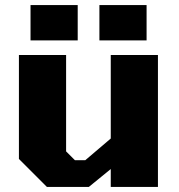

<svg xmlns="http://www.w3.org/2000/svg" viewBox="-20 -740 711 761"><path d="M374 -580V-720H561V-580ZM101 -580V-720H288V-580ZM166 1 55 -110V-522H242V-140L277 -105H318L419 -191V-522H606V1H419V-70L332 1Z"/></svg>

Font: Tomorrow
Style: Bold
Weight: 700
Designer: Tony de Marco, Monica Rizzolli
Foundry: Just in Type
Version: Version 2.002